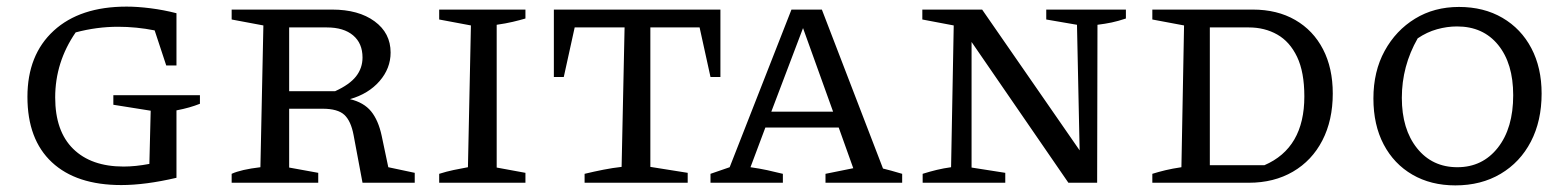

<svg xmlns="http://www.w3.org/2000/svg" viewBox="-20 -553 4746 581"><path d="M347 7Q211 7 137 -62Q63 -131 63 -260Q63 -387 142.5 -460Q222 -533 363 -533Q396 -533 435.5 -528Q475 -523 514 -513V-355H483L448 -461Q393 -472 337 -472Q273 -472 209 -455Q147 -365 147 -258Q147 -156 201.5 -102.5Q256 -49 354 -49Q390 -49 432 -57L436 -218L323 -236V-265H585V-239Q570 -233 552.5 -228Q535 -223 514 -219V-15Q420 7 347 7Z M1155 -47 1235 -30V0H1077L1050 -144Q1042 -187 1022 -205.5Q1002 -224 956 -224H855V-46L943 -30V0H681V-27Q709 -40 768 -47L777 -476L681 -494V-524H985Q1065 -524 1113.5 -488.5Q1162 -453 1162 -394Q1162 -346 1128.5 -307.5Q1095 -269 1039 -253Q1081 -243 1103 -216Q1125 -189 1135 -142ZM969 -470H855V-277H994Q1038 -297 1057.5 -322Q1077 -347 1077 -379Q1077 -422 1048.5 -446Q1020 -470 969 -470Z M1309 0V-27Q1331 -34 1352.5 -38.5Q1374 -43 1396 -47L1405 -476L1309 -494V-524H1570V-497Q1553 -492 1532 -487Q1511 -482 1483 -478V-46L1570 -30V0Z M2160 -524V-320H2130L2097 -470H1948V-48L2061 -30V0H1749V-27Q1778 -34 1806 -39.5Q1834 -45 1861 -48L1870 -470H1719L1686 -320H1656V-524Z M2652 -43Q2668 -39 2677 -36.5Q2686 -34 2710 -27V0H2478V-27L2562 -44L2518 -167H2296L2251 -47Q2279 -43 2302 -38Q2325 -33 2349 -27V0H2130V-27L2188 -47L2375 -524H2467ZM2314 -215H2501L2410 -468Z M3146 -524H3387V-497Q3363 -489 3344 -485Q3325 -481 3301 -478L3300 0H3213L2920 -426V-46L3022 -30V0H2772V-27Q2794 -34 2815 -39Q2836 -44 2858 -47L2866 -476L2771 -494V-524H2952L3247 -98L3239 -478L3146 -494Z M3771 -524Q3845 -524 3899.5 -492.5Q3954 -461 3983.5 -404Q4013 -347 4013 -270Q4013 -189 3981.5 -128Q3950 -67 3892.5 -33.5Q3835 0 3759 0H3467V-27Q3486 -33 3507 -38Q3528 -43 3555 -47L3563 -476L3467 -494V-524ZM3806 -53Q3927 -105 3927 -261Q3927 -335 3905 -381Q3883 -427 3845 -448.5Q3807 -470 3759 -470H3641V-53Z M4384 8Q4310 8 4254 -24.5Q4198 -57 4167 -116Q4136 -175 4136 -255Q4136 -337 4170 -399Q4204 -461 4262 -496.5Q4320 -532 4395 -532Q4470 -532 4526.5 -499Q4583 -466 4614 -407Q4645 -348 4645 -270Q4645 -187 4612.5 -124.5Q4580 -62 4521 -27Q4462 8 4384 8ZM4390 -47Q4466 -47 4512.5 -106Q4559 -165 4559 -265Q4559 -361 4513.5 -417Q4468 -473 4389 -473Q4359 -473 4328.5 -464.5Q4298 -456 4270 -437Q4222 -353 4222 -257Q4222 -162 4268 -104.5Q4314 -47 4390 -47Z"/></svg>

Font: Piazzolla SC
Style: Regular
Weight: 400
Designer: Juan Pablo del Peral
Foundry: Huerta Tipografica
Version: Version 1.330